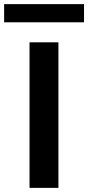

<svg xmlns="http://www.w3.org/2000/svg" viewBox="-48 -910 427 930"><path d="M95 0V-705H235V0ZM-28 -802V-890H359V-802Z"/></svg>

Font: Nunito Sans 10pt SemiExpanded
Style: Bold
Weight: 700
Width: 6
Designer: Vernon Adams
Foundry: Vernon Adams
Version: Version 3.101;gftools[0.9.27]